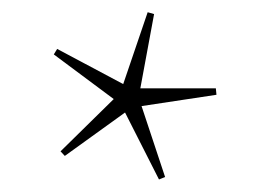

<svg xmlns="http://www.w3.org/2000/svg" viewBox="-20 -732 414 314"><path d="M250 -442.5 240 -438.5 184.5 -548 86 -477 79 -484.5 166 -570 68 -643 73.5 -652 181.5 -594.5 221.5 -712 232 -709 209.5 -587.5H333L334 -577L211.5 -558.5Z"/></svg>

Font: Newsreader 60pt ExtraLight
Style: Regular
Weight: 250
Designer: Hugues Gentile
Foundry: Production Type
Version: Version 1.003